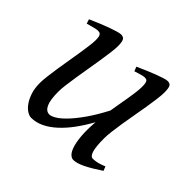

<svg xmlns="http://www.w3.org/2000/svg" viewBox="-124 -592 747 747"><g transform="rotate(45 249.5 -218.5)"><path d="M476.1 -33.2Q436.5 -6.8 408.9 6.6Q381.3 20 362.8 20Q353.5 20 344.5 11.5Q335.4 2.9 328.9 -16.6Q322.3 -36.1 319.6 -67.6Q316.9 -99.1 320.3 -145Q300.3 -108.9 278.1 -78.6Q255.9 -48.3 231.9 -26.4Q208 -4.4 182.6 7.8Q157.2 20 130.9 20Q121.1 20 108.6 12.5Q96.2 4.9 85.2 -10.3Q74.2 -25.4 66.7 -47.9Q59.1 -70.3 59.1 -100.1Q59.1 -114.7 61.8 -137.2Q64.5 -159.7 68.4 -185.5Q72.3 -211.4 77.1 -239.3Q82 -267.1 85.9 -292.5Q89.8 -317.9 92.5 -338.4Q95.2 -358.9 95.2 -371.1Q95.2 -382.3 93.8 -388.9Q92.3 -395.5 89.6 -398.7Q86.9 -401.9 83.3 -402.8Q79.6 -403.8 75.2 -403.8Q70.8 -403.8 62.5 -402.1Q54.2 -400.4 45.9 -397.9Q36.1 -395.5 24.9 -392.1L19 -410.2Q39.6 -419.4 60.3 -428Q81.1 -436.5 98.6 -442.9Q116.2 -449.2 129.6 -453.1Q143.1 -457 148.9 -457Q163.1 -457 168 -447.8Q172.9 -438.5 172.9 -416Q172.9 -401.9 169.9 -378.9Q167 -356 162.6 -328.6Q158.2 -301.3 153.3 -272Q148.4 -242.7 144 -215.3Q139.6 -188 136.7 -165Q133.8 -142.1 133.8 -127.9Q133.8 -81.1 143.8 -60.1Q153.8 -39.1 171.9 -39.1Q181.6 -39.1 197.8 -48.6Q213.9 -58.1 234.4 -79.3Q254.9 -100.6 279.1 -134.8Q303.2 -168.9 329.1 -218.3Q332.5 -239.3 336.2 -260.5Q339.8 -281.7 343.3 -301.5Q346.7 -321.3 348.9 -339.1Q351.1 -356.9 351.1 -371.1Q351.1 -382.3 349.9 -388.9Q348.6 -395.5 346.2 -398.7Q343.8 -401.9 340.6 -402.8Q337.4 -403.8 333 -403.8Q328.6 -403.8 321 -402.1Q313.5 -400.4 305.7 -397.9Q296.9 -395.5 287.1 -392.1L279.8 -410.2Q300.3 -419.4 320.3 -428Q340.3 -436.5 357.2 -442.9Q374 -449.2 386.7 -453.1Q399.4 -457 405.8 -457Q419.4 -457 423.8 -447.8Q428.2 -438.5 428.2 -416Q428.2 -401.9 425.3 -379.2Q422.4 -356.4 418 -329.3Q413.6 -302.2 408.2 -272.7Q402.8 -243.2 398.4 -215.6Q394 -188 391.1 -164.1Q388.2 -140.1 388.2 -124Q388.2 -79.6 394.5 -58.3Q400.9 -37.1 413.1 -37.1Q425.8 -37.1 438.7 -40.3Q451.7 -43.5 469.2 -50.8Z"/></g></svg>

Font: Gentium Plus Phon
Style: Italic
Weight: 400
Italic angle: -8°
Designer: J. Victor Gaultney, Annie Olsen, Iska Routamaa, Becca Hirsbrunner
Foundry: SIL International
Version: Version 5.000